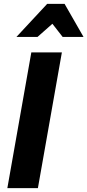

<svg xmlns="http://www.w3.org/2000/svg" viewBox="-20 -973 452 993"><path d="M300 -702H142L18 0H176ZM314 -953H224L65 -782H174L251 -850L304 -782H412Z"/></svg>

Font: Geom Bold
Style: Bold Italic
Weight: 700
Italic angle: -10°
Version: Version 1.102